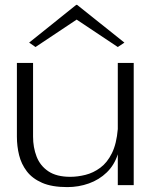

<svg xmlns="http://www.w3.org/2000/svg" viewBox="-20 -757 616 784"><path d="M255 7Q192 7 152 -10.5Q112 -28 89.5 -57.5Q67 -87 58 -123.5Q49 -160 49 -199V-500H115V-199Q115 -155 129.5 -117.5Q144 -80 177.5 -57.5Q211 -35 267 -35Q297 -35 329 -43Q361 -51 389.5 -72Q418 -93 437 -131.5Q456 -170 461 -230V-500H526V-1H461V-127Q447 -83 416 -53Q385 -23 343 -8Q301 7 255 7ZM125 -565 99 -583 291 -737H295L488 -583L461 -565L293 -677Z"/></svg>

Font: Panamera
Style: Regular
Weight: 400
Designer: Bastien Sozeau
Foundry: NBR — Bastien Sozeau
Version: Version 3.002; ttfautohint (v1.8.4.7-5d5b);gftools[0.9.33]